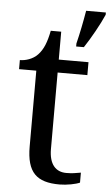

<svg xmlns="http://www.w3.org/2000/svg" viewBox="-55 -797 486 843"><g transform="rotate(5 188.5 -375.0)"><path d="M260 -613V-600H294C322 -642 359 -708 377 -750V-760H290C282 -712 271 -657 260 -613ZM240 10C272 10 312 2 329 -6V-50C308 -46 289 -43 265 -43C219 -43 189 -74 189 -142V-479H320V-536H189V-659H143C133 -608 120 -575 97 -551C75 -528 43 -519 19 -519V-479H95V-145C95 -30 139 10 240 10Z"/></g></svg>

Font: Noto Serif
Style: Regular
Weight: 400
Designer: Monotype Design Team
Foundry: Monotype Imaging Inc.
Version: Version 2.015